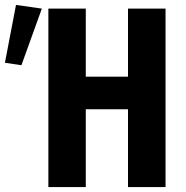

<svg xmlns="http://www.w3.org/2000/svg" viewBox="-134 -760 754 780"><path d="M62.5 -725H214.5V-448.5H386V-725H538.5V0H386V-316H214.5V0H62.5ZM36 -725 -47 -495 -114 -505 -69 -740Z"/></svg>

Font: JuliaMono ExtraBold
Style: Regular
Weight: 800
Monospace: yes
Designer: cormullion
Foundry: corm
Version: Version 0.055; ttfautohint (v1.8.4)